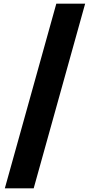

<svg xmlns="http://www.w3.org/2000/svg" viewBox="-20 -1020 488 1040"><path d="M6.2 0H162.5L441.2 -1000H285Z"/></svg>

Font: Basalte Marquee
Style: Regular
Weight: 400
Designer: Ange Degheest & Benjamin Gomez & Eugénie Bidaut
Foundry: Velvetyne Type Foundry
Version: Version 1.000;FEAKit 1.0